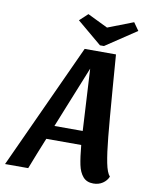

<svg xmlns="http://www.w3.org/2000/svg" viewBox="-129 -908 772 996"><g transform="rotate(10 256.5 -410.5)"><path d="M432 20Q397 20 377.5 -2.5Q358 -25 350 -63Q342 -101 336 -166H152Q120 -88 86 0H-36L267 -660H432L445 -491Q459 -312 467 -230Q475 -148 485 -97.5Q495 -47 511 -30Q502 -8 481 6Q460 20 432 20ZM225 -346 182 -239H331L313 -564ZM496 -841 525 -800 363 -692H342L212 -801L255 -841L362 -789Z"/></g></svg>

Font: Sansita Medium Italic
Style: Regular
Weight: 500
Italic angle: -11°
Designer: Pablo Cosgaya
Foundry: Omnibus-Type
Version: Version 1.006